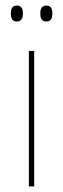

<svg xmlns="http://www.w3.org/2000/svg" viewBox="-20 -668 226 688"><path d="M83.5 0V-485.5H102.5V0ZM40.5 -591Q29.5 -591 24.2 -597.8Q19 -604.5 19 -618.5V-621.5Q19 -634.5 24.2 -641.2Q29.5 -648 40.5 -648Q51 -648 56.5 -641.2Q62 -634.5 62 -621.5V-618.5Q62 -604.5 56.5 -597.8Q51 -591 40.5 -591ZM146 -591Q135 -591 129.8 -597.8Q124.5 -604.5 124.5 -618.5V-621.5Q124.5 -634.5 129.8 -641.2Q135 -648 146 -648Q157 -648 162.2 -641.2Q167.5 -634.5 167.5 -621.5V-618.5Q167.5 -604.5 162.2 -597.8Q157 -591 146 -591Z"/></svg>

Font: Anek Tamil Medium Thin
Style: Regular
Weight: 250
Version: Version 1.003